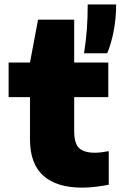

<svg xmlns="http://www.w3.org/2000/svg" viewBox="-20 -828 539 858"><path d="M347 10.5Q233 10.5 173.5 -43Q114 -96.5 114 -205V-394H18.5V-548.5H114L150 -740H311.5V-548.5H464V-394H311.5V-242.5Q311.5 -187 333.5 -166.2Q355.5 -145.5 404.5 -145.5Q429.5 -145.5 466 -152.5V-2.5Q441 2.5 409 6.5Q377 10.5 347 10.5ZM355.5 -590Q364.5 -647 368.2 -698Q372 -749 372 -808H499Q499 -747 488.2 -690.2Q477.5 -633.5 459 -590Z"/></svg>

Font: Encode Sans Expanded ExtraBold
Style: Regular
Weight: 800
Width: 7
Designer: Multiple Designers
Foundry: Impallari Type
Version: Version 3.000; ttfautohint (v1.8.3) -l 8 -r 50 -G 200 -x 14 